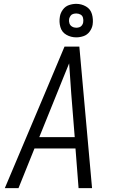

<svg xmlns="http://www.w3.org/2000/svg" viewBox="-20 -977 616 997"><path d="M5 0H76L159 -206H372L388 0H458L392 -735H315L212 -490ZM184 -265 275 -490Q291 -530 307 -569.5Q323 -609 339 -648Q342 -609 344.5 -569.5Q347 -530 350 -490L368 -265ZM376 -783Q395 -783 414 -789.5Q433 -796 445.5 -813Q458 -830 461 -849Q465 -877 457.5 -903.5Q450 -930 426.5 -943.5Q403 -957 376 -957Q357 -957 338 -950.5Q319 -944 306.5 -927Q294 -910 291 -891Q286 -863 293.5 -836.5Q301 -810 324.5 -796.5Q348 -783 376 -783ZM376 -833Q364 -833 354 -839Q344 -845 340.5 -856Q337 -867 339 -879Q341 -887 346 -894.5Q351 -902 359.5 -904.5Q368 -907 376 -907Q388 -907 398 -901.5Q408 -896 411 -884.5Q414 -873 412 -861Q411 -853 405.5 -845.5Q400 -838 392 -835.5Q384 -833 376 -833Z"/></svg>

Font: Iosevka Sparkle Light
Style: Italic
Weight: 300
Italic angle: -9°
Designer: Belleve Invis
Foundry: Belleve Invis
Version: Version 4.5.0; ttfautohint (v1.8.3)